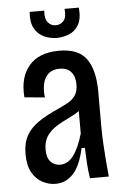

<svg xmlns="http://www.w3.org/2000/svg" viewBox="-52 -752 524 801"><g transform="rotate(-5 209.5 -351.0)"><path d="M148 11Q121 11 94.5 -2.5Q68 -16 51 -45.5Q34 -75 34 -124Q34 -170 51.5 -201Q69 -232 102 -254.5Q135 -277 180 -297Q204 -308 225 -319Q246 -330 258.5 -347.5Q271 -365 271 -395Q271 -428 254.5 -447Q238 -466 206 -466Q166 -466 147.5 -436Q129 -406 135 -352L50 -360Q43 -443 84.5 -492Q126 -541 211 -541Q292 -541 325.5 -494Q359 -447 359 -356V-202Q359 -176 361 -139.5Q363 -103 366 -65.5Q369 -28 372 0H293Q288 -32 286 -64.5Q284 -97 283 -128H269Q254 -57 223.5 -23Q193 11 148 11ZM175 -67Q207 -67 230.5 -98.5Q254 -130 271 -189V-283Q251 -269 225 -257Q199 -245 175 -230Q151 -215 135 -192.5Q119 -170 119 -134Q119 -101 134.5 -84Q150 -67 175 -67ZM103 -713H164Q161 -679 174 -663.5Q187 -648 207 -648Q226 -648 239.5 -662.5Q253 -677 249 -713H309Q313 -666 298 -640.5Q283 -615 257.5 -605Q232 -595 207 -595Q179 -595 153.5 -606.5Q128 -618 113.5 -644Q99 -670 103 -713Z"/></g></svg>

Font: Bricolage Grotesque 12pt Condensed
Style: Regular
Weight: 400
Width: 3
Designer: Mathieu Triay
Foundry: Atelier Triay
Version: Version 1.001; ttfautohint (v1.8.4.7-5d5b);gftools[0.9.33.de